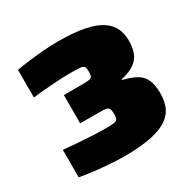

<svg xmlns="http://www.w3.org/2000/svg" viewBox="-156 -853 1020 1018"><g transform="rotate(-30 354.0 -344.0)"><path d="M322 8Q282 8 235 4.5Q188 1 142 -4.5Q96 -10 58 -17V-185Q101 -181 147.5 -177.5Q194 -174 236 -172Q278 -170 307 -170Q343 -170 360.5 -172Q378 -174 383.5 -183Q389 -192 389 -213Q389 -236 384 -246Q379 -256 365 -258.5Q351 -261 323 -261H208V-434H323Q354 -434 366.5 -437Q379 -440 382 -449.5Q385 -459 385 -476Q385 -497 380 -505.5Q375 -514 356 -516Q337 -518 295 -518Q260 -518 217.5 -515.5Q175 -513 134.5 -509.5Q94 -506 64 -502V-671Q100 -678 145 -683.5Q190 -689 237 -692.5Q284 -696 323 -696Q421 -696 485 -682.5Q549 -669 585 -644.5Q621 -620 636 -586.5Q651 -553 651 -513Q651 -439 617.5 -403.5Q584 -368 515 -353V-349Q561 -338 592.5 -321.5Q624 -305 640 -273.5Q656 -242 656 -186Q656 -144 643 -109Q630 -74 594.5 -47.5Q559 -21 493 -6.5Q427 8 322 8Z"/></g></svg>

Font: Saira Expanded Black
Style: Regular
Weight: 900
Width: 7
Designer: Hector Gatti with collaboration of the Omnibus-Type team
Foundry: Omnibus-Type
Version: Version 1.101